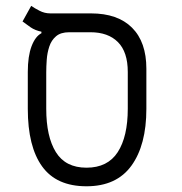

<svg xmlns="http://www.w3.org/2000/svg" viewBox="-20 -632 626 661"><path d="M277.8 9.3Q174.3 9.3 125 -59.1Q75.7 -127.4 75.7 -257.3V-384.3Q75.7 -438.5 88.6 -472.7Q101.6 -506.8 122.6 -517.6V-522.9Q101.1 -527.3 85.7 -537.8Q70.3 -548.3 57.6 -558.1L87.4 -611.8Q98.6 -604 116 -595Q133.3 -585.9 153.3 -585.9H293Q385.3 -585.9 434.6 -536.6Q483.9 -487.3 483.9 -395.5V-257.3Q483.9 -132.8 432.6 -61.8Q381.3 9.3 277.8 9.3ZM277.8 -54.7Q350.6 -54.7 385.3 -108.2Q419.9 -161.6 419.9 -257.8V-384.3Q419.9 -453.1 386 -487.1Q352.1 -521 291.5 -521H218.3Q189 -521 172.9 -507.1Q156.7 -493.2 149.7 -471.7Q142.6 -450.2 140.9 -426.5Q139.2 -402.8 139.2 -382.8V-257.8Q139.2 -161.6 172.4 -108.2Q205.6 -54.7 277.8 -54.7Z"/></svg>

Font: Cascadia Mono PL Light
Style: Regular
Weight: 300
Monospace: yes
Designer: Aaron Bell
Foundry: Saja Typeworks
Version: Version 2404.023; ttfautohint (v1.8.4)